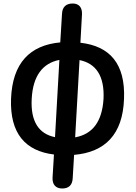

<svg xmlns="http://www.w3.org/2000/svg" viewBox="-20 -838 779 1096"><path d="M395 180 403 46C579 31 681 -70 688 -274C696 -474 607 -575 439 -594L448 -756C450 -795 431 -818 395 -818C358 -818 336 -799 334 -760L324 -596C151 -580 51 -479 43 -274C36 -77 124 24 288 44L280 176C278 215 298 238 335 238C372 238 393 219 395 180ZM161 -274C168 -405 223 -477 319 -496L294 -55C201 -74 154 -145 161 -274ZM409 -54 434 -495C528 -476 577 -404 571 -274C563 -143 508 -72 409 -54Z"/></svg>

Font: 寒蝉团圆体 Round
Style: Regular
Weight: 500
Designer: 寒蝉字型
Version: Version 2.700;Glyphs 3.1.1 (3135)